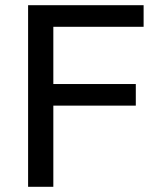

<svg xmlns="http://www.w3.org/2000/svg" viewBox="-20 -718 640 738"><path d="M185 0H88V-698H532V-615H185V-395H502V-312H185Z"/></svg>

Font: IBM Plex Mono Text
Style: Regular
Weight: 450
Designer: Mike Abbink, Paul van der Laan, Pieter van Rosmalen
Foundry: Bold Monday
Version: Version 2.000